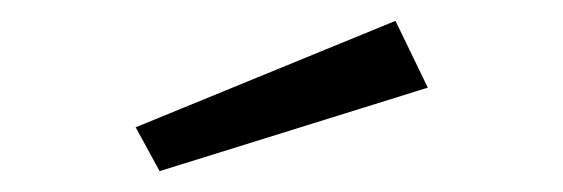

<svg xmlns="http://www.w3.org/2000/svg" viewBox="-20 -809 540 184"><path d="M390 -725 133 -645 110 -687 359 -789Z"/></svg>

Font: Kaisei Tokumin
Style: Regular
Weight: 400
Designer: Font-Kai, 金井和夫
Foundry: KAZUO KANAI
Version: Version 5.003